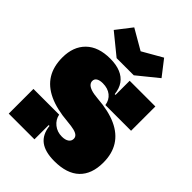

<svg xmlns="http://www.w3.org/2000/svg" viewBox="-294 -1208 1363 1363"><g transform="rotate(45 387.5 -526.5)"><path d="M473 -820H301L145 -947L235 -1063L387 -975L537 -1061L627 -945ZM505 10Q412 10 362.5 -27.2Q313 -64.5 304 -143H281L296 -248Q304.5 -205.5 338.8 -178.2Q373 -151 420 -151Q453 -151 472 -164Q491 -177 491 -200Q491 -216.5 479.2 -227.5Q467.5 -238.5 441.8 -245Q416 -251.5 374 -255Q256.5 -264.5 179 -300.5Q101.5 -336.5 63.2 -399Q25 -461.5 25 -551Q25 -660.5 89 -723.2Q153 -786 272 -786Q332 -786 375 -768.2Q418 -750.5 442.5 -715.8Q467 -681 472 -630H495L480 -528Q473.5 -573 441 -599Q408.5 -625 358 -625Q328 -625 310.5 -614.5Q293 -604 293 -583Q293 -568 303.8 -555.5Q314.5 -543 340 -534.2Q365.5 -525.5 410 -522Q526 -513.5 603.5 -478Q681 -442.5 720 -380.2Q759 -318 759 -229Q759 -113 694.8 -51.5Q630.5 10 505 10ZM38 0V-248H296V0ZM480 -528V-772H738V-528Z"/></g></svg>

Font: Hepta Slab ExtraLight Black
Style: Regular
Weight: 900
Version: Version 1.102